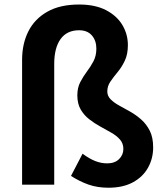

<svg xmlns="http://www.w3.org/2000/svg" viewBox="-20 -830 740 863"><path d="M467.4 13.8Q418.2 13.8 378.2 -0.2Q338.3 -14.1 299.1 -39.3L351.1 -139.1Q380.8 -117 407.7 -106.3Q434.5 -95.7 461.7 -95.7Q495.8 -95.7 515.1 -114.8Q534.5 -133.9 534.5 -160.7Q534.5 -185.1 519.5 -202.5Q504.4 -219.8 481 -233.2Q457.6 -246.7 431 -261.2Q404.4 -275.7 381.1 -293.9Q357.7 -312.1 342.6 -338Q327.6 -363.9 327.6 -401.5Q327.6 -435.5 340.7 -460.7Q353.8 -485.9 370.3 -507.9Q386.9 -529.9 400 -554.4Q413.1 -578.9 413.1 -611.4Q413.1 -647.4 393 -670.7Q372.9 -694 335.3 -694Q280.6 -694 252.2 -654.3Q223.7 -614.6 223.7 -542.2V0H79.3V-560.6Q79.3 -633.3 107.6 -689.3Q136 -745.4 193 -777.5Q249.9 -809.7 335.7 -809.7Q408 -809.7 456.9 -784.2Q505.8 -758.6 530.3 -717.2Q554.8 -675.7 554.8 -627.5Q554.8 -586 540.9 -557Q527 -527.9 508.6 -505.8Q490.1 -483.7 476.2 -463.3Q462.3 -443 462.3 -419.1Q462.3 -398.6 477.4 -383.5Q492.4 -368.3 515.8 -355.6Q539.2 -343 565.4 -328.1Q591.6 -313.2 615 -292.5Q638.3 -271.9 653.4 -242Q668.4 -212.1 668.4 -167.4Q668.4 -117.4 645.2 -76Q622 -34.6 577.2 -10.4Q532.5 13.8 467.4 13.8Z"/></svg>

Font: Noto Sans TC Thin
Style: Regular
Weight: 100
Designer: Ryoko NISHIZUKA 西塚涼子 (kana, bopomofo & ideographs); Paul D. Hunt (Latin, Greek & Cyrillic); Sandoll Communications 산돌커뮤니
Foundry: Adobe
Version: Version 2.004-H2;hotconv 1.0.118;makeotfexe 2.5.65603